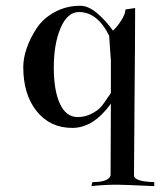

<svg xmlns="http://www.w3.org/2000/svg" viewBox="-20 -424 548 657"><path d="M353.5 -301.8Q313.5 -382.8 250 -382.8Q210.9 -382.8 187.5 -328.6Q164.1 -274.4 164.1 -192.4Q164.1 -114.3 185.1 -68.8Q206.1 -23.4 246.1 -23.4Q271.5 -23.4 293.9 -35.2Q316.4 -46.9 327.1 -60.1Q337.9 -73.2 347.7 -88.9L359.4 -105.5V-215.8ZM442.4 -396.5Q442.4 -293 440.4 -84.5Q438.5 124 438.5 175.8Q438.5 197.3 507.8 199.2V212.9Q401.4 208 381.8 208Q335 208 293 212.9L295.9 199.2Q352.5 199.2 358.4 175.8L359.4 -69.3Q299.8 13.7 227.5 13.7Q151.4 13.7 105.5 -43.5Q59.6 -100.6 59.6 -194.3Q59.6 -225.6 71.8 -260.3Q84 -294.9 106 -328.1Q127.9 -361.3 167.5 -382.8Q207 -404.3 254.9 -404.3Q283.2 -404.3 314.5 -377Q345.7 -349.6 366.2 -319.3Q377.9 -328.1 393.6 -352.1Q409.2 -376 409.2 -391.6Z"/></svg>

Font: Bentham
Style: Regular
Weight: 400
Version: Version 002.002